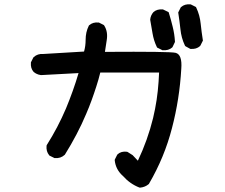

<svg xmlns="http://www.w3.org/2000/svg" viewBox="-20 -819 1040 888"><path d="M624.5 48.3Q603 40 584 26.6Q564.9 13.2 548.8 -4.9Q515.1 -34.7 510.7 -77.1V-80.1L511.7 -82.5L521.5 -102.1L522.5 -103.5L523.4 -105Q540.5 -120.6 566.9 -117.2L568.8 -116.7L570.8 -115.7L592.3 -102.1L593.3 -101.6L594.2 -100.6L617.7 -75.7Q663.1 -171.4 688 -272.9Q692.9 -293.5 697 -314.5Q701.2 -335.4 704.3 -356.4Q707.5 -377.4 709.7 -398.4Q711.9 -419.4 713.4 -440.7Q714.8 -461.9 715.8 -483.4H443.8Q439.9 -467.3 435.3 -451.2Q430.7 -435.1 425.5 -419.2Q420.4 -403.3 415 -387.5Q409.7 -371.6 403.8 -355.7Q397.9 -339.8 391.8 -324.2Q385.7 -308.6 378.9 -293Q358.4 -244.1 333.7 -197.3Q309.1 -150.4 280.8 -105L280.3 -104L279.3 -103Q260.3 -85.4 233.4 -87.9H231.4L230 -88.9L210.4 -98.6L208.5 -99.6L207 -101.6Q192.9 -119.1 195.3 -144.5L195.8 -147L196.8 -148.9Q248 -230 285.2 -317.4Q301.8 -357.4 316.4 -398.4Q331.1 -439.5 343.3 -481Q205.6 -473.6 170.4 -471.7H169.4H168.9Q162.6 -472.7 157 -474.4Q151.4 -476.1 146.2 -479Q141.1 -481.9 136.2 -485.8L135.7 -486.3L135.3 -486.8Q120.6 -503.4 123 -529.3V-531.2L124 -532.7L133.8 -552.2L134.8 -553.7L136.2 -555.2Q154.3 -571.3 179.7 -569.3L368.7 -580.6Q376 -606 376 -634.3Q376 -652.3 379.6 -668.7Q383.3 -685.1 390.6 -699.7L391.6 -701.7L393.1 -702.6Q409.7 -717.3 435.5 -714.8H437.5L439 -713.9L458.5 -704.1L460.9 -702.6L462.4 -700.2Q480 -671.9 473.6 -633.3L465.3 -579.1Q767.1 -581.1 792 -574.7Q823.7 -566.9 818.4 -500.5Q810.5 -360.8 775.4 -226.6Q740.7 -91.8 669.4 30.3L668.9 31.7L667.5 32.7Q651.4 46.4 628.9 48.8H626.5ZM729 -587.9 709.5 -597.7 706.5 -599.1 705.1 -602.1Q690.9 -631.8 685.5 -664.6Q680.7 -695.8 674.8 -726.6V-728V-729.5Q675.8 -738.8 679.4 -747.1Q683.1 -755.4 689 -762.2L689.5 -762.7L689.9 -763.2Q706.5 -777.8 732.4 -775.4H733.9L735.8 -774.4L756.3 -764.6L759.8 -762.7L761.2 -758.8Q771 -727.1 778.8 -694.8Q787.1 -661.6 789.1 -627.4V-625L788.1 -622.6L778.3 -602.1L777.3 -600.6L775.9 -599.1Q759.3 -584.5 732.4 -586.9H730.5ZM858.4 -593.8 838.9 -604.5 836.4 -606.4 835 -608.9Q818.4 -644 814.5 -683.6Q810.5 -721.2 804.7 -758.3L804.2 -761.2L805.7 -764.2L815.4 -783.7L816.4 -785.6L817.9 -786.6Q834.5 -801.3 860.4 -798.8H862.3L863.8 -797.9L883.3 -788.1L886.2 -786.6L887.7 -783.7Q904.3 -748.5 908.2 -709Q912.1 -671.4 918 -634.3L918.5 -631.3L917 -628.4L907.2 -608.9L906.2 -607.4L905.3 -606Q896.5 -598.1 885.7 -595Q875 -591.8 862.3 -592.8H860.4Z"/></svg>

Font: NaikaiFont
Style: Bold
Weight: 700
Version: Version 1.89